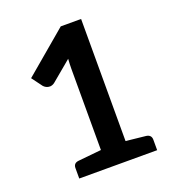

<svg xmlns="http://www.w3.org/2000/svg" viewBox="-132 -828 848 931"><g transform="rotate(-20 292.0 -362.0)"><path d="M118 0V-54Q118 -79 144 -82L264 -94V-513Q264 -526 264.5 -538.5Q265 -551 266 -564L163 -478Q157 -473 150 -470.5Q143 -468 138 -468Q127 -468 118.5 -472.5Q110 -477 105 -483L65 -537L286 -724H391V-94L494 -83Q520 -79 520 -54V0Z"/></g></svg>

Font: Aleo
Style: Bold
Weight: 700
Designer: Alessio Laiso
Foundry: Alessio Laiso
Version: Version 2.001;gftools[0.9.29]